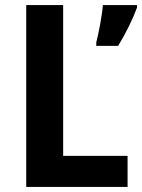

<svg xmlns="http://www.w3.org/2000/svg" viewBox="-20 -734 558 754"><path d="M83 0H481V-122H228V-714H83ZM518 -704V-714H384C381 -673 367 -602 358 -567V-554H444C474 -603 501 -658 518 -704Z"/></svg>

Font: Noto Sans Kannada SemiCondensed
Style: Bold
Weight: 700
Width: 4
Designer: Jelle Bosma - Monotype Design Team
Foundry: Monotype Imaging Inc.
Version: Version 2.005